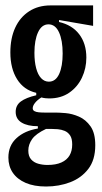

<svg xmlns="http://www.w3.org/2000/svg" viewBox="-20 -548 377 710"><path d="M150.3 141.7Q105.7 141.7 74.7 128.2Q43.7 114.7 27.3 90.7Q11 66.7 11 34.7Q11 -10 41.2 -37.3Q71.3 -64.7 120 -72.7V-81.3Q82 -81.3 60 -94.7Q38 -108 38 -134.3Q38 -158.7 57.2 -172.8Q76.3 -187 114 -195.7V-204.7Q68 -215.3 43.2 -255Q18.3 -294.7 18.3 -354Q18.3 -406.7 36.2 -445.5Q54 -484.3 87.7 -506.2Q121.3 -528 167 -528H324.3V-452.3L198.3 -474V-466.7Q246.7 -455.7 273 -421.2Q299.3 -386.7 299.3 -335Q299.3 -295.3 283 -260.8Q266.7 -226.3 236 -205.2Q205.3 -184 161.7 -184Q156.3 -184 148 -184.8Q139.7 -185.7 133 -187.7Q117.7 -178 109.3 -167.3Q101 -156.7 101 -147.7Q101 -140.7 107 -137.2Q113 -133.7 123.2 -132.7Q133.3 -131.7 145.3 -131.7H185.7Q199 -131.7 222.8 -129.7Q246.7 -127.7 272 -116.7Q297.3 -105.7 314.8 -80.8Q332.3 -56 332.3 -11Q332.3 43.3 306.5 76.8Q280.7 110.3 239.3 126Q198 141.7 150.3 141.7ZM155.7 62Q186.7 62 207 52.8Q227.3 43.7 237.2 26.8Q247 10 247 -13.7Q247 -35.7 239.2 -47.3Q231.3 -59 219.2 -64Q207 -69 193.7 -70.2Q180.3 -71.3 169 -71.3H150.3Q113 -53.7 98.8 -33.7Q84.7 -13.7 84.7 8.7Q84.7 29.7 95 41.3Q105.3 53 121.7 57.5Q138 62 155.7 62ZM160.7 -246Q185.7 -246 198.7 -274.3Q211.7 -302.7 211.7 -350.3Q211.7 -399 198.2 -428.5Q184.7 -458 159.3 -458Q134.3 -458 120.8 -428.8Q107.3 -399.7 107.3 -352.7Q107.3 -320 113.7 -295.8Q120 -271.7 132.2 -258.8Q144.3 -246 160.7 -246Z"/></svg>

Font: Bricolage Grotesque 96pt ExtraBold Condensed
Style: Regular
Weight: 800
Width: 3
Version: Version 1.001;gftools[0.9.33.dev8+g029e19f]